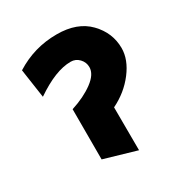

<svg xmlns="http://www.w3.org/2000/svg" viewBox="-163 -823 899 944"><g transform="rotate(-30 286.5 -351.0)"><path d="M290 -699Q406 -699 469.5 -633.5Q533 -568 533 -481Q533 -416 483 -350.5Q433 -285 355 -247Q355 -190 355.5 -125Q356 -60 356 -3L174 -56V-341Q249 -365 299 -402Q349 -439 349 -479Q349 -507 329.5 -527.5Q310 -548 282 -548Q239 -548 188.5 -528Q138 -508 78 -467L54 -631Q108 -665 166.5 -682Q225 -699 290 -699Z"/></g></svg>

Font: Palanquin Dark
Style: Bold
Weight: 700
Designer: Pria Ravichandran
Version: Version 1.000